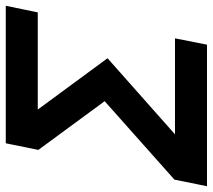

<svg xmlns="http://www.w3.org/2000/svg" viewBox="-65 -682 738 666"><g transform="rotate(-90 304.0 -349.0)"><path d="M482 0 504 -111H171L435 -345L257 -587H594L617 -698H140L117 -585L286 -355L14 -113L-9 0Z"/></g></svg>

Font: Braiins Sans SemiBold
Style: Italic
Weight: 600
Italic angle: -11.31°
Designer: Mike Abbink, Paul van der Laan, Pieter van Rosmalen, Jiri Chlebus, Lubos Buracinsky
Foundry: Bold Monday, Sudetype
Version: Version 1.000;hotconv 1.0.109;makeotfexe 2.5.65596